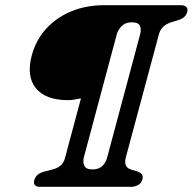

<svg xmlns="http://www.w3.org/2000/svg" viewBox="-20 -720 743 740"><path d="M102.5 -506.5Q118 -565 157.2 -608.5Q196.5 -652 254 -676Q311.5 -700 382 -700H678Q690.5 -700 697.8 -693.5Q705 -687 701.5 -673.5Q696 -652.5 670 -643.5L639.5 -634Q601.5 -622 592.5 -588L465 -113.5Q455 -76 485 -66.5L509 -59.5Q535 -51 529 -29Q525 -13.5 511.8 -6.8Q498.5 0 486.5 0H132.5Q120.5 0 114.5 -6.8Q108.5 -13.5 112 -25Q118.5 -50.5 150 -58.5L181 -66.5Q221 -76 230 -109L292 -341Q280.5 -339 268.2 -336.5Q256 -334 243 -334Q155.5 -334 118.2 -380.2Q81 -426.5 102.5 -506.5ZM393 -113 520 -587.5Q525.5 -607.5 519.2 -620.8Q513 -634 487.5 -634Q463 -634 448.8 -619.2Q434.5 -604.5 430 -587.5L303 -113Q298.5 -96.5 304.8 -81.8Q311 -67 336 -67Q361 -67 374.5 -80.2Q388 -93.5 393 -113Z"/></svg>

Font: Fraunces 9pt SuperSoft
Style: Italic
Weight: 400
Italic angle: -16°
Version: Version 1.000;[b76b70a41]